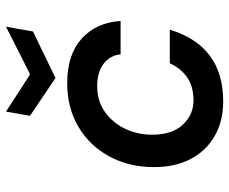

<svg xmlns="http://www.w3.org/2000/svg" viewBox="-82 -670 764 640"><g transform="rotate(-90 300.0 -350.0)"><path d="M282 12Q216 12 166.5 -16.5Q117 -45 90 -96.5Q63 -148 63 -218Q63 -302 98.5 -367.5Q134 -433 197 -470.5Q260 -508 343 -508Q438 -508 491.5 -459.5Q545 -411 550 -330H439Q435 -366 407 -387Q379 -408 332 -408Q284 -408 248 -383Q212 -358 191.5 -316.5Q171 -275 171 -225Q171 -158 204.5 -122.5Q238 -87 285 -87Q332 -87 362.5 -108.5Q393 -130 409 -166H521Q467 12 282 12ZM360 -547 234 -632 248 -712 370 -633H375L531 -712L515 -622Z"/></g></svg>

Font: DM Mono Medium
Style: Italic
Weight: 500
Italic angle: -10°
Designer: Colophon Foundry
Foundry: Colophon Foundry
Version: Version 1.000; ttfautohint (v1.8.2.53-6de2)